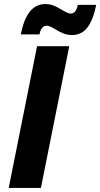

<svg xmlns="http://www.w3.org/2000/svg" viewBox="-20 -928 495 948"><path d="M322 -700 182 0H23L163 -700ZM335 -755Q313 -755 294 -762.5Q275 -770 252 -784Q241 -791 230 -796Q219 -801 211 -801Q183 -801 175 -758H83Q111 -908 204 -908Q227 -908 246 -900Q265 -892 288 -878Q316 -861 328 -861Q343 -861 351.5 -872Q360 -883 364 -904H455Q441 -832 412.5 -793.5Q384 -755 335 -755Z"/></svg>

Font: Gontserrat SemiBold
Style: Italic
Weight: 600
Italic angle: -11.3°
Designer: Julieta Ulanovsky
Foundry: Julieta Ulanovsky
Version: Version 6.001